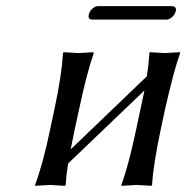

<svg xmlns="http://www.w3.org/2000/svg" viewBox="-20 -602 617 625"><path d="M238.3 -250 223.1 -180.2Q214.8 -140.6 210 -115.7L458 -353.5Q464.4 -395.5 466.3 -429.2L467.8 -432.1Q469.7 -432.1 516.1 -429.2Q516.1 -429.2 564.9 -432.1L566.4 -429.2Q546.4 -374.5 518.1 -250L502.9 -179.2Q478.5 -63 475.1 0L472.2 2.9Q470.2 2.9 424.8 0Q424.8 0 375.5 2.9L375 0Q397.9 -61 422.9 -179.2L438 -250Q445.3 -285.2 450.2 -307.6L201.7 -69.8Q195.8 -33.2 193.8 0L191.4 2.9Q189.5 2.9 144 0Q144 0 94.2 2.9V0Q120.1 -69.8 143.1 -180.2L157.7 -249Q180.7 -356.9 185.1 -429.2L187 -432.1Q189 -432.1 235.4 -429.2Q235.4 -429.2 283.7 -432.1L285.2 -429.2Q262.2 -362.8 238.3 -250ZM522.5 -538.1H278.3Q266.6 -539.6 268.6 -553.2Q272 -570.3 288.1 -579.1Q293 -581.5 296.9 -582H541.5Q554.2 -580.6 552.7 -567.9Q548.8 -549.8 531.7 -540.5Q526.9 -538.1 522.5 -538.1Z"/></svg>

Font: Linux Biolinum Capitals O
Style: Italic Samll Caps
Weight: 400
Italic angle: -12°
Designer: Philipp H. Poll
Foundry: Philipp H. Poll
Version: Version 0.6.2